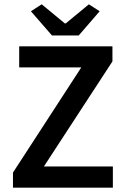

<svg xmlns="http://www.w3.org/2000/svg" viewBox="-20 -868 580 888"><path d="M40 0V-69.8L356 -556.2H68.8V-653.8H500V-584L183.1 -98.1H502V0ZM220.2 -704.1 123 -815.9 172.9 -848.1 279.8 -759.8H284.2L391.1 -848.1L440.9 -815.9L344.2 -704.1Z"/></svg>

Font: Toshiba Sans Medium
Style: Regular
Weight: 500
Designer: Paul D. Hunt
Foundry: Toshiba Corporation
Version: Version 2.020;PS 2.0;hotconv 1.0.86;makeotf.lib2.5.63406